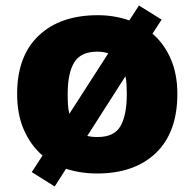

<svg xmlns="http://www.w3.org/2000/svg" viewBox="-20 -711 705 695"><path d="M622 -371Q622 -232 544.5 -157.5Q467 -83 331 -83Q272 -83 219 -100L178 -36L95 -88L134 -148Q91 -185 66.5 -241Q42 -297 42 -371Q42 -508 120 -582Q198 -656 334 -656Q365 -656 394 -651Q423 -646 448 -637L483 -691L565 -640L532 -589Q574 -553 598 -498Q622 -443 622 -371ZM225 -371Q225 -350 226 -332.5Q227 -315 231 -299L372 -518Q354 -524 332 -524Q273 -524 249 -485.5Q225 -447 225 -371ZM439 -371Q439 -389 438 -405.5Q437 -422 434 -435L296 -219Q311 -215 333 -215Q394 -215 416.5 -255Q439 -295 439 -371Z"/></svg>

Font: Noto Sans Kannada UI Black
Style: Regular
Weight: 900
Designer: Jelle Bosma - Monotype Design Team
Foundry: Monotype Imaging Inc.
Version: Version 2.005; ttfautohint (v1.8.4.7-5d5b)